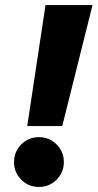

<svg xmlns="http://www.w3.org/2000/svg" viewBox="-20 -740 390 768"><path d="M88.9 -235.8 162.1 -719.7H350.1L229 -235.8ZM135.7 7.8Q94.2 7.8 65.2 -21.2Q36.1 -50.3 36.1 -91.8Q36.1 -133.3 65.2 -162.4Q94.2 -191.4 135.7 -191.4Q177.2 -191.4 206.3 -162.4Q235.4 -133.3 235.4 -91.8Q235.4 -50.3 206.3 -21.2Q177.2 7.8 135.7 7.8Z"/></svg>

Font: Reddit Sans Black
Style: Italic
Weight: 900
Italic angle: -11.25°
Designer: Stephen Hutchings
Version: Version 1.013